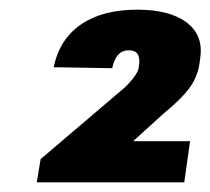

<svg xmlns="http://www.w3.org/2000/svg" viewBox="-20 -807 435 397"><path d="M64 -478 239 -627Q248 -636 254 -643.5Q260 -651 263.5 -657.5Q267 -664 267 -670L268 -677Q269 -689 264 -696Q259 -703 246 -703Q233 -703 224.5 -694Q216 -685 212 -666L91 -668Q103 -726 147.5 -756.5Q192 -787 264 -787Q331 -787 366 -760.5Q401 -734 394 -687L393 -679Q391 -662 384 -646Q377 -630 361.5 -612.5Q346 -595 318 -572L186 -452L190 -515H373L361 -430H56Z"/></svg>

Font: Pathway Extreme Condensed ExtraBold
Style: Italic
Weight: 800
Width: 3
Italic angle: -8°
Version: Version 1.001;gftools[0.9.26]